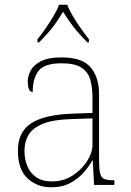

<svg xmlns="http://www.w3.org/2000/svg" viewBox="-20 -786 557 816"><path d="M197 10Q138 10 97 -28Q56 -66 56 -146Q56 -225 112.5 -262Q169 -299 290 -303L373 -306V-371Q373 -414 364 -446.5Q355 -479 327 -498Q299 -517 242 -517Q168 -517 143.5 -484.5Q119 -452 119 -395Q98 -395 98 -441Q98 -462 110 -485.5Q122 -509 153.5 -525.5Q185 -542 242 -542Q330 -542 365.5 -499.5Q401 -457 401 -386V-110Q401 -73 404.5 -53.5Q408 -34 420 -27Q432 -20 459 -20H466V0H380L374 -104H372Q361 -83 338.5 -56Q316 -29 281 -9.5Q246 10 197 10ZM201 -15Q250 -15 288.5 -40Q327 -65 350 -101Q373 -137 373 -170V-283L287 -280Q209 -278 165 -261Q121 -244 102.5 -214.5Q84 -185 84 -145Q84 -111 95.5 -81.5Q107 -52 133 -33.5Q159 -15 201 -15ZM139 -619Q155 -638 173 -664Q191 -690 207 -717Q223 -744 231 -766H266Q274 -744 290 -717Q306 -690 324.5 -664Q343 -638 358 -619V-606H351Q314 -644 292.5 -671.5Q271 -699 248 -736Q226 -699 205 -671.5Q184 -644 146 -606H139Z"/></svg>

Font: Noto Serif Thin
Style: Regular
Weight: 100
Designer: Monotype Design Team
Foundry: Monotype Imaging Inc.
Version: Version 2.015